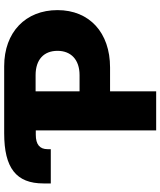

<svg xmlns="http://www.w3.org/2000/svg" viewBox="56 -824 768 919"><g transform="rotate(-90 439.5 -364.0)"><path d="M275.4 0H462.4V-220.7H576.7C742.7 -220.7 851.1 -318.8 851.1 -472.2C851.1 -625 745.6 -727.5 582.5 -727.5H261.7C95.2 -727.5 21.5 -669.9 21.5 -539.6V-504.4H185.5V-520C185.5 -557.6 208.5 -576.2 254.4 -576.2H275.4ZM462.4 -366.7V-577.1H540C614.3 -577.1 656.2 -537.6 656.2 -472.2C656.2 -408.2 614.3 -366.7 540 -366.7Z"/></g></svg>

Font: Raveo ExtraBold
Style: Regular
Weight: 800
Designer: Jakub Foglar, Rasmus Andersson (Inter)
Foundry: Jakubfoglar.com
Version: Version 1.100;Glyphs 3.2.3 (3260)